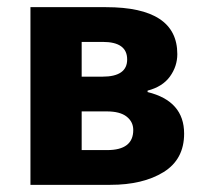

<svg xmlns="http://www.w3.org/2000/svg" viewBox="-20 -516 568 536"><path d="M65 0V-496H276Q475 -496 475 -365Q475 -331 454.5 -302.5Q434 -274 392 -263V-259Q494 -234 494 -143Q494 -71 436.5 -35.5Q379 0 288 0ZM208 -302H266Q335 -302 335 -350Q335 -399 267 -399H208ZM208 -97H279Q352 -97 352 -153Q352 -176 333.5 -190.5Q315 -205 278 -205H208Z"/></svg>

Font: Toshiba Sans
Style: Bold
Weight: 700
Designer: Paul D. Hunt
Foundry: Toshiba Corporation
Version: Version 2.020;PS 2.0;hotconv 1.0.86;makeotf.lib2.5.63406